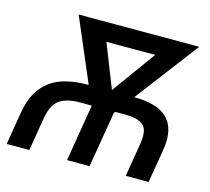

<svg xmlns="http://www.w3.org/2000/svg" viewBox="-104 -849 1061 972"><g transform="rotate(15 426.5 -363.5)"><path d="M9.6 0 38.7 -174.4Q49 -235.1 73.2 -277.3Q97.3 -319.6 134.1 -346.1Q170.8 -372.5 219.6 -384.2Q268.5 -396 327.4 -396H333.5L192.1 -727.3H823.9L572.4 -396Q628.6 -395.6 672.2 -383.9Q715.9 -372.2 744 -346.1Q772 -320 782.5 -277.9Q793 -235.8 782.7 -174.4L753.6 0H633.9L662.6 -174.4Q675.1 -247.5 647.4 -272.7Q619 -299 551.5 -299H498.6L492.9 -291.2L444.2 0H326L375.4 -297.9L375 -299H310.7Q246.4 -299 208.5 -273.8Q170.1 -248.6 157.3 -174.4L128.6 0ZM363.6 -630 453.8 -401.6 619.3 -630Z"/></g></svg>

Font: Inter P Medium
Style: Italic
Weight: 500
Italic angle: 9.39999°
Designer: Rasmus Andersson
Foundry: rsms
Version: Version 3.018;git-588b23468